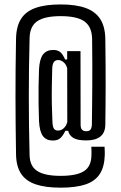

<svg xmlns="http://www.w3.org/2000/svg" viewBox="-20 -742 560 886"><path d="M260 124Q189.5 124 144.2 108.5Q99 93 77 59.2Q55 25.5 54 -29Q53 -100 52.2 -164.8Q51.5 -229.5 51.5 -293Q51.5 -356.5 52 -422.5Q52.5 -488.5 54 -563Q55 -620 77 -654.8Q99 -689.5 144.2 -705.5Q189.5 -721.5 260 -721.5Q330 -721.5 375 -705.2Q420 -689 442.5 -654.2Q465 -619.5 466 -562.5Q467 -498.5 467.2 -445.5Q467.5 -392.5 467.5 -345.8Q467.5 -299 467 -255Q466.5 -211 466 -165Q465 -129 442.5 -111.5Q420 -94 378.5 -94Q337.5 -94 318.5 -105.5Q299.5 -117 294.5 -138.5H281.5Q271.5 -117 259 -105.2Q246.5 -93.5 224 -93.5Q193.5 -93.5 178 -114.2Q162.5 -135 160 -183.5Q158.5 -221 158 -262Q157.5 -303 158 -343.8Q158.5 -384.5 160 -421.5Q162.5 -469.5 178.5 -490.5Q194.5 -511.5 225.5 -511.5Q247 -511.5 258.8 -501Q270.5 -490.5 280.5 -467.5H290V-506H351.5L352 -166.5Q352 -150.5 358.5 -143.5Q365 -136.5 378.5 -136.5Q391.5 -136.5 397.2 -143.5Q403 -150.5 404 -166.5Q404.5 -207.5 405 -251.2Q405.5 -295 405.8 -343.5Q406 -392 406 -447Q406 -502 405 -565.5Q403 -620 368.8 -643.8Q334.5 -667.5 260 -667.5Q186 -667.5 151.8 -644Q117.5 -620.5 116.5 -565.5Q114.5 -494.5 113.8 -427.2Q113 -360 113 -294.8Q113 -229.5 113.8 -163Q114.5 -96.5 116.5 -26.5Q117.5 25 152 47.2Q186.5 69.5 260 69.5Q333.5 69.5 367.5 47.8Q401.5 26 402 -26.5Q402.5 -36.5 402.2 -43.5Q402 -50.5 401.5 -65H462.5Q463.5 -48.5 463.5 -41.5Q463.5 -34.5 463.5 -26.5Q462 27.5 440.5 60.8Q419 94 374.8 109Q330.5 124 260 124ZM248.5 -139.5Q262 -139.5 274 -150.2Q286 -161 290.5 -179L290 -427.5Q285 -445.5 273 -455.2Q261 -465 248.5 -465Q235.5 -465 228.8 -456Q222 -447 221 -426.5Q220 -387 219.2 -345Q218.5 -303 219.2 -261Q220 -219 222 -178.5Q223 -156.5 229 -148Q235 -139.5 248.5 -139.5Z"/></svg>

Font: Big Shoulders Display Thin Medium
Style: Regular
Weight: 500
Version: Version 2.002